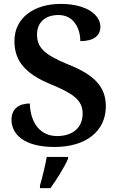

<svg xmlns="http://www.w3.org/2000/svg" viewBox="-20 -744 606 985"><path d="M260 10C420 10 523 -70 523 -199C523 -299 463 -360 333 -412C205 -464 170 -501 170 -567C170 -630 213 -667 280 -667C359 -667 392 -597 392 -533C461 -533 495 -561 495 -607C495 -666 426 -724 291 -724C156 -724 54 -653 54 -534C54 -432 108 -366 242 -311C356 -264 404 -230 404 -161C404 -92 356 -46 273 -46C188 -46 136 -111 133 -213C80 -213 39 -188 39 -130C39 -58 99 10 260 10ZM185 208V221H239C270 178 311 113 329 71V61H220C212 106 197 167 185 208Z"/></svg>

Font: Noto Serif Sinhala SemiBold
Style: Regular
Weight: 600
Designer: Jelle Bosma - Monotype Design Team
Foundry: Monotype Imaging Inc.
Version: Version 2.007